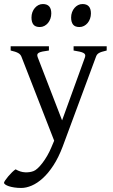

<svg xmlns="http://www.w3.org/2000/svg" viewBox="-33 -682 556 946"><path d="M492.7 -433.1Q478 -429.7 468.8 -426.8Q459.5 -423.8 453.6 -420.2Q447.8 -416.5 444.6 -411.9Q441.4 -407.2 439 -399.9L275.9 40Q255.4 94.2 230.2 132.8Q205.1 171.4 178 196Q150.9 220.7 123.5 232.4Q96.2 244.1 71.8 244.1Q53.2 244.1 37.6 241.7Q22 239.3 10.7 235.6Q-0.5 231.9 -6.8 227.3Q-13.2 222.7 -13.2 218.3Q-13.2 215.3 -7.3 206.5Q-1.5 197.8 7.3 187.3Q16.1 176.8 26.1 167Q36.1 157.2 43.9 152.3Q67.4 166 90.6 167Q113.8 168 131.8 161.1Q140.6 158.2 152.3 147.5Q164.1 136.7 176 121.1Q188 105.5 199.5 85.7Q210.9 65.9 219.7 44.9L233.9 11.2L73.7 -399.9Q69.3 -413.6 56.6 -420.7Q43.9 -427.7 19.5 -433.1V-454.1H208V-433.1Q189 -430.7 177 -428.2Q165 -425.8 158.4 -422.1Q151.9 -418.5 150.9 -413.1Q149.9 -407.7 152.8 -399.9L272.9 -88.9L385.7 -399.9Q388.2 -407.2 386.5 -412.4Q384.8 -417.5 378.2 -421.1Q371.6 -424.8 359.6 -427.5Q347.7 -430.2 329.6 -433.1V-454.1H492.7ZM415 -615.7Q415 -602.1 410.6 -589.8Q406.2 -577.6 398.7 -568.6Q391.1 -559.6 380.9 -554.2Q370.6 -548.8 358.4 -548.8Q336.4 -548.8 326.9 -561Q317.4 -573.2 317.4 -595.7Q317.4 -609.4 321.8 -621.6Q326.2 -633.8 334 -642.8Q341.8 -651.9 351.8 -657Q361.8 -662.1 373.5 -662.1Q415 -662.1 415 -615.7ZM219.7 -615.7Q219.7 -602.1 215.3 -589.8Q210.9 -577.6 203.4 -568.6Q195.8 -559.6 185.5 -554.2Q175.3 -548.8 163.1 -548.8Q141.1 -548.8 131.6 -561Q122.1 -573.2 122.1 -595.7Q122.1 -609.4 126.5 -621.6Q130.9 -633.8 138.7 -642.8Q146.5 -651.9 156.5 -657Q166.5 -662.1 178.2 -662.1Q219.7 -662.1 219.7 -615.7Z"/></svg>

Font: Gentium Unicode
Style: Regular
Weight: 400
Version: Version 1.009